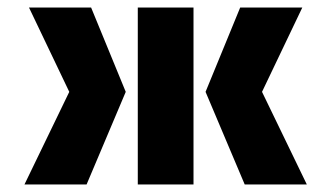

<svg xmlns="http://www.w3.org/2000/svg" viewBox="-20 -490 880 510"><path d="M494 -470V0H346V-470ZM618 -470H783L676 -246L795 0H630L526 -246ZM210 0H45L164 -246L57 -470H222L314 -246Z"/></svg>

Font: Kreadon
Style: Regular
Weight: 400
Designer: kohakuno
Foundry: StudioGnu
Version: Version 1.000;Glyphs 3.1.2 (3151)